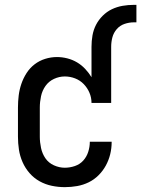

<svg xmlns="http://www.w3.org/2000/svg" viewBox="-20 -763 582 791"><path d="M247 8Q220 8 193.5 2.5Q167 -3 143.5 -16Q120 -29 102 -49.5Q84 -70 73 -95Q62 -120 58 -146.5Q54 -173 54 -200V-320Q54 -345 57 -369.5Q60 -394 68 -417.5Q76 -441 89.5 -462Q103 -483 122.5 -498Q142 -513 166 -520.5Q190 -528 215 -528Q236 -528 257.5 -522.5Q279 -517 297.5 -506Q316 -495 331 -479Q346 -463 357 -445V-570Q357 -594 361 -617Q365 -640 375.5 -660.5Q386 -681 403 -698Q420 -715 441 -725Q462 -735 485 -739Q508 -743 532 -743H542V-671H532Q512 -671 493 -664.5Q474 -658 461 -643Q448 -628 443 -609Q438 -590 438 -570V-339H357Q357 -361 348.5 -381Q340 -401 325 -416.5Q310 -432 289.5 -440Q269 -448 247 -448Q224 -448 202.5 -438Q181 -428 167.5 -409Q154 -390 149 -366.5Q144 -343 144 -320V-200Q144 -177 149 -153.5Q154 -130 167 -111Q180 -92 202 -82Q224 -72 247 -72Q268 -72 288.5 -79Q309 -86 323 -101.5Q337 -117 343.5 -137.5Q350 -158 350 -178V-179H440V-178Q440 -152 434 -127.5Q428 -103 416 -81Q404 -59 386 -41Q368 -23 345.5 -12Q323 -1 298 3.5Q273 8 247 8Z"/></svg>

Font: Iosevka SS18 Medium
Style: Regular
Weight: 500
Monospace: yes
Designer: Belleve Invis
Foundry: Belleve Invis
Version: Version 25.1.1; ttfautohint (v1.8.4)